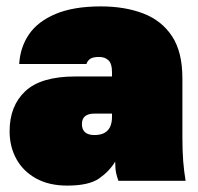

<svg xmlns="http://www.w3.org/2000/svg" viewBox="-20 -565 620 600"><path d="M190 15Q133 15 92.5 -7.5Q52 -30 31 -68.5Q10 -107 10 -155Q10 -234 59 -280Q108 -326 215 -326H330V-340Q330 -366 319 -376.5Q308 -387 290 -387Q271 -387 262.5 -381.5Q254 -376 250 -365H40Q43 -417 70.5 -457.5Q98 -498 154 -521.5Q210 -545 295 -545Q370 -545 427.5 -523Q485 -501 517.5 -452Q550 -403 550 -320V-135Q550 -93 552.5 -61.5Q555 -30 560 0H350Q346 -11 343 -24Q340 -37 340 -60Q322 -30 290 -7.5Q258 15 190 15ZM275 -143Q294 -143 306 -149.5Q318 -156 324 -168.5Q330 -181 330 -200V-210H275Q256 -210 246 -202Q236 -194 236 -177Q236 -160 246 -151.5Q256 -143 275 -143Z"/></svg>

Font: Golos Text Black
Style: Regular
Weight: 900
Designer: A.Korolkova, Vitaly Kuzmin
Foundry: ParaType Ltd
Version: Version 2.004